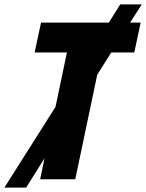

<svg xmlns="http://www.w3.org/2000/svg" viewBox="-79 -817 666 875"><path d="M-59 38H40L124 -96L104 0H264L364 -476L428 -578H533L562 -714H514L567 -797H469L417 -714H108L79 -578H226L174 -330Z"/></svg>

Font: Noto Sans SemiCondensed ExtraBold
Style: Italic
Weight: 800
Width: 4
Italic angle: -12°
Designer: Monotype Design Team
Foundry: Monotype Imaging Inc.
Version: Version 2.013